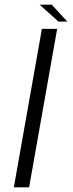

<svg xmlns="http://www.w3.org/2000/svg" viewBox="-20 -798 313 818"><path d="M39 0H104L223.5 -675H158.5ZM229 -706H267L200.5 -778H149Z"/></svg>

Font: Anybody SemiExpanded Light
Style: Italic
Weight: 300
Width: 6
Italic angle: -10°
Version: Version 1.113;gftools[0.9.25]